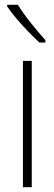

<svg xmlns="http://www.w3.org/2000/svg" viewBox="-20 -835 228 804"><path d="M113 -51H76V-580H113ZM55 -815Q78 -778 109.5 -738.5Q141 -699 170 -667V-657H145Q124 -676 98.5 -702.5Q73 -729 49.5 -756.5Q26 -784 10 -808V-815Z"/></svg>

Font: Noto Sans Tamil UI Condensed ExtraLight
Style: Regular
Weight: 200
Width: 3
Designer: Jelle Bosma - Monotype Design Team
Foundry: Monotype Imaging Inc.
Version: Version 2.004; ttfautohint (v1.8.4.7-5d5b)